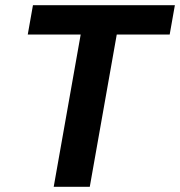

<svg xmlns="http://www.w3.org/2000/svg" viewBox="-20 -720 694 740"><path d="M187 0 291 -587H87L107 -700H654L634 -587H430L326 0Z"/></svg>

Font: DM Sans 9pt ExtraBold
Style: Italic
Weight: 800
Italic angle: -10°
Version: Version 4.004;gftools[0.9.30]